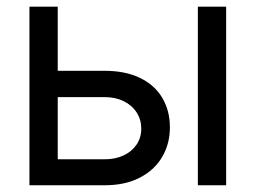

<svg xmlns="http://www.w3.org/2000/svg" viewBox="-20 -550 758 570"><path d="M484.4 -171.9Q484.4 -123.5 461.7 -84.5Q439 -45.4 395.3 -22.7Q351.6 0 291 0H67.4V-530.3H151.4V-339.8H291Q352.1 -339.8 395.8 -318.6Q439.5 -297.4 461.9 -259.3Q484.4 -221.2 484.4 -171.9ZM291 -77.1Q322.3 -77.1 346.9 -88.6Q371.6 -100.1 385.5 -120.8Q399.4 -141.6 399.4 -168Q399.4 -194.8 385.5 -216.3Q371.6 -237.8 346.9 -249.8Q322.3 -261.7 291 -261.7H151.4V-77.1ZM567.4 -530.3H651.4V0H567.4Z"/></svg>

Font: WEMIX Pretendard
Style: Regular
Weight: 400
Designer: Base glyphs from Inter by Rasmus Andersson; Hangeul glyphs from Noto Sans CJK(Source Han Sans) by Jang Soo-young and Kan
Foundry: Kil Hyung-jin
Version: Version 1.000